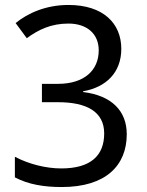

<svg xmlns="http://www.w3.org/2000/svg" viewBox="-20 -744 591 774"><path d="M229 10C408 10 491 -78 491 -203C491 -297 430 -359 315 -373V-376C407 -392 469 -451 469 -547C469 -650 396 -724 256 -724C165 -724 92 -691 43 -651L88 -590C136 -625 186 -649 256 -649C329 -649 378 -609 378 -541C378 -461 320 -406 214 -406H149V-332H214C329 -332 400 -294 400 -206C400 -118 347 -65 227 -65C166 -65 97 -82 40 -112V-29C95 0 158 10 229 10Z"/></svg>

Font: Noto Sans Bengali
Style: Regular
Weight: 400
Designer: Jelle Bosma - Monotype Design Team
Foundry: Monotype Imaging Inc.
Version: Version 2.003